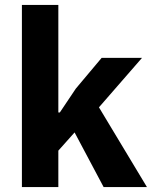

<svg xmlns="http://www.w3.org/2000/svg" viewBox="-20 -760 617 780"><path d="M69 -740H217V-303H223L288 -400L393 -525H557L382 -324L577 0H401L283 -222L217 -148V0H69Z"/></svg>

Font: Aneliza ExtraBold
Style: Regular
Weight: 800
Designer: Mike Abbink, Paul van der Laan, Pieter van Rosmalen
Foundry: Bold Monday
Version: Version 3.001;September 8, 2019;FontCreator 11.5.0.2425 64-b